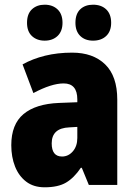

<svg xmlns="http://www.w3.org/2000/svg" viewBox="-20 -787 573 817"><path d="M287 -563Q376 -563 427.5 -513Q479 -463 479 -363V0H358L328 -73H324Q295 -30 261 -10Q227 10 170 10Q123 10 91.5 -14Q60 -38 44 -78.5Q28 -119 28 -169Q28 -258 80 -301.5Q132 -345 231 -349L309 -352V-364Q309 -432 251 -432Q199 -432 122 -391L76 -513Q119 -537 172 -550Q225 -563 287 -563ZM275 -245Q200 -242 200 -177Q200 -121 244 -121Q271 -121 290 -143Q309 -165 309 -200V-247ZM95 -690Q95 -728 116 -747.5Q137 -767 170 -767Q204 -767 225 -747Q246 -727 246 -690Q246 -654 225 -634Q204 -614 170 -614Q137 -614 116 -633.5Q95 -653 95 -690ZM301 -690Q301 -728 321.5 -747.5Q342 -767 376 -767Q411 -767 432 -747Q453 -727 453 -690Q453 -654 432 -634Q411 -614 376 -614Q342 -614 321.5 -634Q301 -654 301 -690Z"/></svg>

Font: Noto Sans Lao UI Cond Blk
Style: Regular
Weight: 900
Width: 3
Designer: Monotype Design Team
Foundry: Monotype Imaging Inc.
Version: Version 2.000; ttfautohint (v1.8.4.7-5d5b)